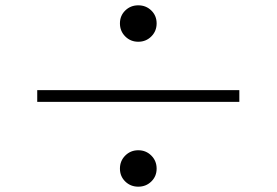

<svg xmlns="http://www.w3.org/2000/svg" viewBox="-20 -729 1040 722"><path d="M431 -641Q431 -670 451 -689.5Q471 -709 500 -709Q529 -709 549 -689.5Q569 -670 569 -641Q569 -612 549 -592Q529 -572 500 -572Q471 -572 451 -592Q431 -612 431 -641ZM880 -346H120V-390H880ZM431 -95Q431 -124 451 -144Q471 -164 500 -164Q529 -164 549 -144Q569 -124 569 -95Q569 -66 549 -46.5Q529 -27 500 -27Q471 -27 451 -46.5Q431 -66 431 -95Z"/></svg>

Font: Noto Serif TC ExtraLight
Style: Regular
Weight: 400
Version: Version 2.002-H1;hotconv 1.1.0;makeotfexe 2.6.0